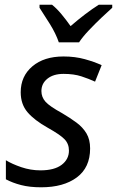

<svg xmlns="http://www.w3.org/2000/svg" viewBox="-20 -786 497 816"><path d="M155 10Q106 10 69.5 0.5Q33 -9 5 -24V-105Q31 -89 70.5 -75.5Q110 -62 152 -62Q211 -62 242 -85.5Q273 -109 273 -146Q273 -175 254 -194.5Q235 -214 183 -243Q126 -275 97 -309Q68 -343 68 -394Q68 -462 117.5 -504Q167 -546 250 -546Q299 -546 340.5 -534.5Q382 -523 412 -509L384 -439Q358 -451 326 -461.5Q294 -472 250 -472Q207 -472 181.5 -451.5Q156 -431 156 -399Q156 -373 173.5 -353.5Q191 -334 244 -305Q278 -285 305 -265Q332 -245 347.5 -219Q363 -193 363 -155Q363 -74 306.5 -32Q250 10 155 10ZM230 -606Q217 -644 192 -684Q167 -724 148 -753V-766H201Q221 -750 241 -726Q261 -702 280 -675Q311 -702 342 -725.5Q373 -749 400 -766H457V-753Q440 -738 412 -711.5Q384 -685 357.5 -657Q331 -629 316 -606Z"/></svg>

Font: Noto IKEA Latin
Style: Italic
Weight: 400
Italic angle: -12°
Designer: Monotype Design Team
Foundry: Monotype Imaging Inc.
Version: Version 1.0